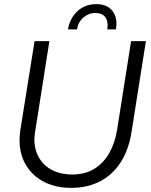

<svg xmlns="http://www.w3.org/2000/svg" viewBox="-20 -900 736 933"><path d="M326 13Q252 13 195.5 -15.5Q139 -44 107 -96.5Q75 -149 75 -219Q75 -231 76 -243.5Q77 -256 79 -269L148 -700H220L151 -262Q150 -252 148.5 -242.5Q147 -233 147 -224Q147 -172 170 -133Q193 -94 234.5 -73Q276 -52 330 -52Q393 -52 438 -79.5Q483 -107 511 -156.5Q539 -206 549 -269L617 -700H689L619 -258Q606 -174 567.5 -113Q529 -52 467.5 -19.5Q406 13 326 13ZM310 -757Q317 -795 336 -822.5Q355 -850 383.5 -865Q412 -880 447 -880Q502 -880 527.5 -845.5Q553 -811 543 -757H501Q505 -777 501 -795.5Q497 -814 483 -825.5Q469 -837 441 -837Q412 -837 386 -815.5Q360 -794 354 -757Z"/></svg>

Font: MuseoModerno Light
Style: Italic
Weight: 300
Italic angle: -9°
Designer: Pablo Cosgaya, Héctor Gatti, Marcela Romero, and the Authors of The MuseoModerno Project.
Foundry: Omnibus-Type Team
Version: Version 1.003